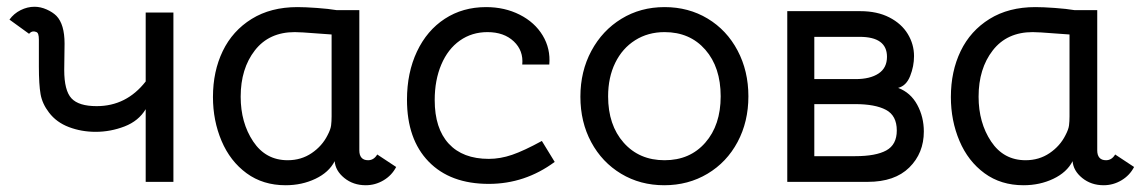

<svg xmlns="http://www.w3.org/2000/svg" viewBox="-20 -538 3386 568"><path d="M263 -148Q221 -148 184 -162Q147 -176 125 -205Q105 -231 100 -259.5Q95 -288 95 -341V-421Q95 -431 93 -437Q91 -443 85 -444Q83 -445 79 -445Q72 -445 66 -438L8 -480Q21 -498 41 -508Q61 -518 82 -518Q100 -518 118 -510Q136 -502 147 -491Q171 -466 171 -409L170 -331Q170 -270 191.5 -247Q213 -224 266 -224Q354 -224 411 -297V-501H493V0H411V-215Q390 -180 348.5 -164Q307 -148 263 -148Z M610 -251Q610 -327 639 -387Q668 -447 724.5 -482Q781 -517 860 -517Q883 -517 917.5 -514.5Q952 -512 976 -508H1043V-93Q1043 -79 1049.5 -71.5Q1056 -64 1069 -64Q1086 -64 1096 -81L1152 -44Q1139 -19 1114.5 -4.5Q1090 10 1062 10Q1025 10 998.5 -11.5Q972 -33 970 -62V-61Q953 -28 913 -9Q873 10 825 10Q758 10 709.5 -25.5Q661 -61 635.5 -121Q610 -181 610 -251ZM949 -138Q958 -155 959.5 -167Q961 -179 961 -194V-436L919 -439Q869 -443 852 -443Q776 -443 734 -389Q692 -335 692 -252Q692 -175 729 -119.5Q766 -64 831 -64Q871 -64 902 -85Q933 -106 949 -138Z M1184 -243Q1184 -323 1213.5 -385.5Q1243 -448 1296 -482.5Q1349 -517 1418 -517Q1473 -517 1517.5 -494.5Q1562 -472 1585.5 -433Q1609 -394 1605 -347H1525Q1529 -388 1500 -415.5Q1471 -443 1422 -443Q1376 -443 1340.5 -418Q1305 -393 1285.5 -347Q1266 -301 1266 -242Q1266 -158 1307.5 -113Q1349 -68 1426 -68Q1460 -68 1495 -80Q1530 -92 1583 -121L1621 -59Q1533 6 1426 6Q1312 6 1248 -60Q1184 -126 1184 -243Z M1697 -252Q1697 -327 1729.5 -387.5Q1762 -448 1818.5 -482.5Q1875 -517 1946 -517Q2017 -517 2073.5 -483Q2130 -449 2162 -388.5Q2194 -328 2194 -253Q2194 -178 2162 -118Q2130 -58 2073 -24Q2016 10 1945 10Q1874 10 1817.5 -24Q1761 -58 1729 -117.5Q1697 -177 1697 -252ZM2112 -253Q2112 -339 2066.5 -391Q2021 -443 1946 -443Q1897 -443 1859 -419Q1821 -395 1800 -352Q1779 -309 1779 -253Q1779 -168 1825 -116Q1871 -64 1946 -64Q2021 -64 2066.5 -116Q2112 -168 2112 -253Z M2525 -505Q2575 -505 2611 -486.5Q2647 -468 2665.5 -437.5Q2684 -407 2684 -372Q2684 -342 2672.5 -313Q2661 -284 2637 -278Q2674 -264 2693.5 -228Q2713 -192 2713 -149Q2713 -85 2670 -42.5Q2627 0 2547 0H2309V-505ZM2604 -370Q2604 -429 2523 -429H2389V-304H2511Q2554 -304 2579 -320.5Q2604 -337 2604 -370ZM2633 -152Q2633 -196 2601 -213Q2569 -230 2510 -230H2389V-76H2510Q2571 -76 2602 -93Q2633 -110 2633 -152Z M2793 -251Q2793 -327 2822 -387Q2851 -447 2907.5 -482Q2964 -517 3043 -517Q3066 -517 3100.5 -514.5Q3135 -512 3159 -508H3226V-93Q3226 -79 3232.5 -71.5Q3239 -64 3252 -64Q3269 -64 3279 -81L3335 -44Q3322 -19 3297.5 -4.5Q3273 10 3245 10Q3208 10 3181.5 -11.5Q3155 -33 3153 -62V-61Q3136 -28 3096 -9Q3056 10 3008 10Q2941 10 2892.5 -25.5Q2844 -61 2818.5 -121Q2793 -181 2793 -251ZM3132 -138Q3141 -155 3142.5 -167Q3144 -179 3144 -194V-436L3102 -439Q3052 -443 3035 -443Q2959 -443 2917 -389Q2875 -335 2875 -252Q2875 -175 2912 -119.5Q2949 -64 3014 -64Q3054 -64 3085 -85Q3116 -106 3132 -138Z"/></svg>

Font: Bellota
Style: Bold
Weight: 700
Designer: Kemie Guaida
Foundry: Kemie Guaida
Version: Version 4.001